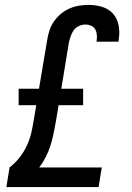

<svg xmlns="http://www.w3.org/2000/svg" viewBox="-20 -763 540 783"><path d="M6 0 19 -80Q42 -98 60 -121Q78 -144 90 -170Q102 -196 108 -223Q114 -250 118 -276L128 -334H56V-401H139L173 -603Q176 -622 182.5 -641Q189 -660 201 -677Q213 -694 229.5 -707.5Q246 -721 265 -729Q284 -737 303.5 -740Q323 -743 342 -743Q371 -743 398 -734.5Q425 -726 442 -706Q459 -686 464 -658Q469 -630 464 -601L463 -593H373L374 -597Q376 -609 375 -621Q374 -633 368.5 -643Q363 -653 351.5 -658Q340 -663 328 -663Q315 -663 302 -657Q289 -651 281 -640Q273 -629 268.5 -616Q264 -603 261 -590L230 -401H319V-334H219L207 -263Q203 -240 198 -216Q193 -192 185.5 -168.5Q178 -145 166.5 -122.5Q155 -100 140 -80H395L382 0Z"/></svg>

Font: Iosevka Curly Medium
Style: Italic
Weight: 500
Italic angle: -9°
Monospace: yes
Designer: Belleve Invis
Foundry: Belleve Invis
Version: Version 22.1.2; ttfautohint (v1.8.4)